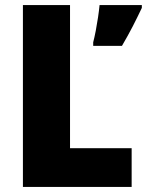

<svg xmlns="http://www.w3.org/2000/svg" viewBox="-20 -827 577 754"><path d="M70 -93V-807H255V-245H497V-93ZM537 -796Q519 -758 501 -723Q483 -688 459 -647H346V-661Q351 -680 356 -706Q361 -732 365 -759Q369 -786 371 -807H537Z"/></svg>

Font: Noto Sans Telugu UI SemiCondensed Black
Style: Regular
Weight: 900
Width: 4
Designer: Jelle Bosma - Monotype Design Team
Foundry: Monotype Imaging Inc.
Version: Version 2.005; ttfautohint (v1.8.4.7-5d5b)